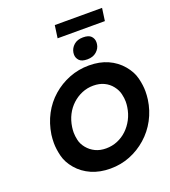

<svg xmlns="http://www.w3.org/2000/svg" viewBox="-184 -1190 1179 1332"><g transform="rotate(-20 405.5 -524.0)"><path d="M401 10Q323 10 261.5 -17Q200 -44 158.5 -92.5Q117 -141 104 -194Q91 -247 91 -291Q91 -321 95 -352Q107 -431 142 -497Q177 -563 232.5 -611.5Q288 -660 357 -687Q426 -714 503 -714Q581 -714 641.5 -687Q702 -660 743.5 -611Q785 -562 798 -509Q811 -456 811 -412Q811 -383 807 -352Q796 -274 760.5 -208Q725 -142 669.5 -93Q614 -44 546 -17Q478 10 401 10ZM420 -132Q465 -132 504.5 -148.5Q544 -165 575 -194.5Q606 -224 627 -264Q648 -304 655 -352Q658 -372 658 -391Q658 -417 650.5 -448.5Q643 -480 620 -509.5Q597 -539 562.5 -555.5Q528 -572 483 -572Q439 -572 399.5 -555.5Q360 -539 328 -509.5Q296 -480 275.5 -440Q255 -400 248 -352Q245 -331 245 -312Q245 -287 252 -255.5Q259 -224 283 -194.5Q307 -165 341.5 -148.5Q376 -132 420 -132ZM509 -757Q467 -757 449.5 -776Q432 -795 432 -820Q432 -827 433 -834Q438 -866 463.5 -888.5Q489 -911 531 -911Q573 -911 590.5 -892.5Q608 -874 608 -848Q608 -841 607 -834Q603 -803 577 -780Q551 -757 509 -757ZM364 -965 377 -1058H726L713 -965Z"/></g></svg>

Font: Lexend SemBd
Style: Italic
Weight: 600
Italic angle: -8.13011°
Designer: Bonnie Shaver-Troup, Thomas Jockin
Foundry: Lexend
Version: Version 1.007